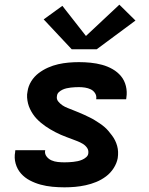

<svg xmlns="http://www.w3.org/2000/svg" viewBox="-20 -794 640 822"><path d="M256 8Q230 8 204 5.5Q178 3 154 -3.5Q130 -10 108 -21.5Q86 -33 70 -51Q54 -69 47 -93.5Q40 -118 45 -144Q45 -146 45 -148Q45 -150 46 -151H174Q174 -151 174 -150.5Q174 -150 173 -149Q171 -135 179.5 -124Q188 -113 200.5 -107.5Q213 -102 227.5 -100.5Q242 -99 256 -99Q265 -99 274.5 -99.5Q284 -100 293.5 -101Q303 -102 312.5 -104Q322 -106 331.5 -110Q341 -114 349 -121Q357 -128 358 -137Q360 -151 352.5 -161.5Q345 -172 334 -178.5Q323 -185 311.5 -189.5Q300 -194 288 -198.5Q276 -203 264 -207.5Q252 -212 240.5 -217Q229 -222 217.5 -228Q206 -234 195 -240.5Q184 -247 174 -254Q164 -261 154.5 -269Q145 -277 136.5 -286Q128 -295 121 -305.5Q114 -316 108.5 -327.5Q103 -339 100 -351Q97 -363 96 -376.5Q95 -390 98 -403Q101 -425 113.5 -445.5Q126 -466 145 -480.5Q164 -495 185.5 -504.5Q207 -514 229 -519Q251 -524 273.5 -526Q296 -528 318 -528Q343 -528 368 -525.5Q393 -523 417 -516.5Q441 -510 462 -498Q483 -486 498 -468Q513 -450 519 -425.5Q525 -401 521 -376Q521 -374 520.5 -372Q520 -370 520 -369H392Q392 -369 392 -369.5Q392 -370 392 -371Q394 -384 387 -395Q380 -406 368.5 -411.5Q357 -417 344 -419Q331 -421 318 -421Q309 -421 300 -420.5Q291 -420 282.5 -419Q274 -418 265 -416Q256 -414 247.5 -410Q239 -406 232 -399.5Q225 -393 224 -384Q221 -370 229 -360Q237 -350 247.5 -343Q258 -336 270 -331.5Q282 -327 294 -322Q306 -317 317.5 -312.5Q329 -308 340.5 -302.5Q352 -297 363.5 -291.5Q375 -286 385.5 -279.5Q396 -273 406.5 -266Q417 -259 426.5 -251Q436 -243 444 -233.5Q452 -224 459.5 -214Q467 -204 472.5 -193Q478 -182 481.5 -169.5Q485 -157 485.5 -144Q486 -131 484 -117Q480 -95 466.5 -74Q453 -53 433.5 -38.5Q414 -24 392 -15Q370 -6 347 -1Q324 4 301.5 6Q279 8 256 8ZM394 -583H287L167 -711L247 -769L348 -640L491 -774L560 -706Z"/></svg>

Font: Iosevka SS04 XBd Ex Obl
Style: Regular
Weight: 800
Width: 7
Italic angle: -9°
Monospace: yes
Designer: Belleve Invis
Foundry: Belleve Invis
Version: Version 19.0.0; ttfautohint (v1.8.4)